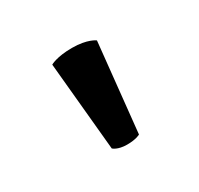

<svg xmlns="http://www.w3.org/2000/svg" viewBox="-63 -882 376 362"><g transform="rotate(-30 125.0 -701.0)"><path d="M124 -595.7C144.5 -595.7 152.8 -601.1 152.8 -601.1L172.9 -794.4C172.9 -794.4 158.7 -805.7 125 -805.7C91.3 -805.7 77.1 -796.9 77.1 -796.9L95.2 -604C95.2 -604 103.5 -595.7 124 -595.7Z"/></g></svg>

Font: Basic
Style: Regular
Weight: 400
Designer: Magnus Gaarde
Foundry: Magnus Gaarde
Version: Version 1.001